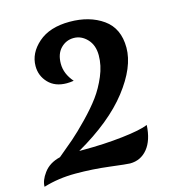

<svg xmlns="http://www.w3.org/2000/svg" viewBox="-126 -813 856 929"><g transform="rotate(-15 301.5 -349.0)"><path d="M217 -435Q159 -435 125.5 -470Q92 -505 92 -554Q92 -619 149 -669Q206 -719 306 -719Q406 -719 473 -671.5Q540 -624 540 -527Q540 -430 451.5 -316Q363 -202 190 -103H209Q315 -103 407.5 -113.5Q500 -124 538 -140Q534 -64 500 -22.5Q466 19 412 19Q398 19 313.5 8.5Q229 -2 143.5 -2Q58 -2 -17 21Q-17 -11 9 -46Q37 -85 92 -98Q137 -135 170 -163.5Q203 -192 250 -240.5Q297 -289 327 -330Q357 -371 379 -423Q401 -475 401 -526Q401 -577 372 -607.5Q343 -638 305 -638Q267 -638 240 -610.5Q213 -583 213 -533Q213 -483 252 -438Q234 -435 217 -435Z"/></g></svg>

Font: Merienda One
Style: Regular
Weight: 400
Designer: Eduardo Rodriguez Tunni
Foundry: Eduardo Rodriguez Tunni
Version: Version 1.001